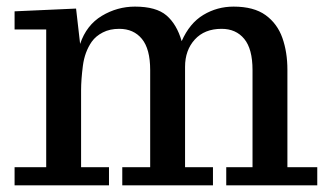

<svg xmlns="http://www.w3.org/2000/svg" viewBox="-20 -558 982 578"><path d="M23.9 0V-54.7H119.1V-469.2H23.9V-523.9L209 -532.2L221.2 -425.8Q240.2 -482.4 286.6 -510.3Q333 -538.1 386.2 -538.1Q450.2 -538.1 481.2 -511.5Q512.2 -484.9 526.9 -434.1Q550.8 -488.3 592.3 -513.2Q633.8 -538.1 683.1 -538.1Q744.1 -538.1 779.5 -512.5Q814.9 -486.8 830.1 -443.8Q845.2 -400.9 845.2 -348.1V-54.7H935.1V0H661.1V-54.7H740.2V-347.2Q740.2 -410.6 715.3 -440.9Q690.4 -471.2 647 -471.2Q595.7 -471.2 566.4 -439Q537.1 -406.7 537.1 -356.9V-54.7H621.1V0H348.1V-54.7H432.1V-347.2Q432.1 -410.6 407.2 -440.9Q382.3 -471.2 338.9 -471.2Q310.5 -471.2 289.6 -460.4Q268.6 -449.7 256.3 -432.6Q234.9 -401.9 229.5 -359.9Q224.1 -317.9 224.1 -286.1V-54.7H308.1V0Z"/></svg>

Font: Trocchi
Style: Regular
Weight: 400
Designer: Vernon Adams
Foundry: Vernon Adams
Version: Version 1.101; ttfautohint (v1.8.4.7-5d5b);gftools[0.9.27]